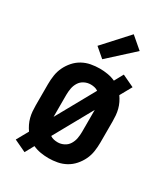

<svg xmlns="http://www.w3.org/2000/svg" viewBox="-199 -862 873 996"><g transform="rotate(30 237.5 -363.5)"><path d="M115 43 43 9 82 -61Q72 -75 64 -91.5Q56 -108 51.5 -125.5Q47 -143 45.5 -161Q44 -179 44 -197V-323Q44 -350 48 -376.5Q52 -403 63.5 -427Q75 -451 93 -471.5Q111 -492 134.5 -505Q158 -518 184.5 -523Q211 -528 238 -528Q261 -528 285 -524Q309 -520 331 -510L360 -563L432 -529L393 -459Q403 -445 411 -428.5Q419 -412 423.5 -394.5Q428 -377 429.5 -359Q431 -341 431 -323V-197Q431 -170 427 -143.5Q423 -117 411.5 -93Q400 -69 382 -48.5Q364 -28 340.5 -15Q317 -2 290.5 3Q264 8 238 8Q214 8 190 4Q166 0 144 -10ZM154 -191 282 -421Q272 -428 260.5 -430.5Q249 -433 238 -433Q218 -433 200 -424Q182 -415 171.5 -398Q161 -381 157.5 -361.5Q154 -342 154 -323ZM238 -87Q257 -87 275 -96Q293 -105 303.5 -122Q314 -139 317.5 -158.5Q321 -178 321 -197V-329L193 -99Q203 -92 214.5 -89.5Q226 -87 238 -87ZM223 -576 167 -624 300 -770 370 -710Z"/></g></svg>

Font: Iosevka QP
Style: Bold
Weight: 700
Designer: Belleve Invis
Foundry: Belleve Invis
Version: Version 20.0.0; ttfautohint (v1.8.4)